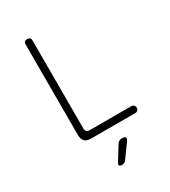

<svg xmlns="http://www.w3.org/2000/svg" viewBox="-232 -852 1064 1203"><g transform="rotate(-30 300.0 -250.0)"><path d="M200 0Q170 0 155 -15Q140 -30 140 -60V-715Q140 -728 146 -734Q152 -740 165 -740Q178 -740 184 -734Q190 -728 190 -715V-80Q190 -65 197.5 -57.5Q205 -50 220 -50H520Q531 -50 538 -43Q545 -36 545 -25Q545 -14 538 -7Q531 0 520 0ZM273 212 334 113Q340 104 348 99.5Q356 95 367 95Q389 95 393.5 103.5Q398 112 385 130L315 227Q310 234 303 237Q296 240 288 240Q271 240 267.5 233Q264 226 273 212Z"/></g></svg>

Font: Maple Mono NL Thin
Style: Regular
Weight: 250
Monospace: yes
Designer: subframe7536
Version: Version 7.000